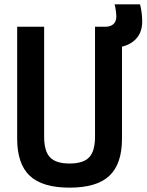

<svg xmlns="http://www.w3.org/2000/svg" viewBox="-20 -853 674 883"><path d="M300 10Q175 10 117 -44.5Q59 -99 59 -215V-730H183V-224Q183 -158 210 -129.5Q237 -101 300 -101Q363 -101 390 -129.5Q417 -158 417 -224V-730H541V-215Q541 -99 483 -44.5Q425 10 300 10ZM477 -631Q461 -631 442 -637L435 -730H464Q489 -730 502 -742.5Q515 -755 515 -777Q515 -788 512.5 -805.5Q510 -823 507 -833H624Q629 -814 631.5 -793.5Q634 -773 634 -754Q634 -695 593.5 -663Q553 -631 477 -631Z"/></svg>

Font: M PLUS Code Latin Expanded SemiBold
Style: Regular
Weight: 600
Width: 7
Designer: Coji Morishita
Foundry: UNDERFOREST DESIGN
Version: Version 1.002; ttfautohint (v1.8.3)